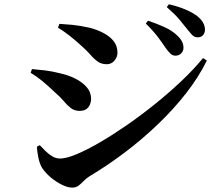

<svg xmlns="http://www.w3.org/2000/svg" viewBox="-20 -834 1040 890"><path d="M746.7 -613.2Q732.9 -634.7 711 -663.5Q689.1 -692.3 655.7 -725L666.3 -738.1Q708.1 -724.1 743.2 -708Q778.2 -692 800.8 -670.1Q817.1 -654.8 823.8 -641Q830.5 -627.2 830.5 -612.5Q830.5 -597.1 819.7 -586.5Q809 -575.9 792.7 -575.9Q780.2 -575.9 769.8 -585.8Q759.3 -595.7 746.7 -613.2ZM845.3 -701.8Q831.7 -719.6 811.3 -743.9Q790.9 -768.1 753.1 -801L762.7 -814.2Q806.8 -804 840 -789.8Q873.2 -775.7 894.5 -759.2Q930.1 -730.6 930.1 -696.7Q930.1 -680.9 920.9 -670.9Q911.8 -660.9 896.2 -660.9Q881.6 -660.9 870.8 -671.9Q860.1 -682.8 845.3 -701.8ZM248.8 -705.7 255.3 -723.4Q279.9 -722.2 315.5 -718.8Q351.2 -715.3 396.4 -705.2Q431.2 -696.1 460.1 -680.8Q489.1 -665.5 506.8 -643.4Q524.5 -621.2 524.5 -589.5Q524.5 -569.3 510.4 -552.8Q496.2 -536.3 475 -536.3Q451.2 -536.3 434.2 -547.8Q417.2 -559.3 400 -579.4Q382.8 -599.5 355.8 -623.1Q326.6 -649.7 299.9 -670.5Q273.2 -691.3 248.8 -705.7ZM921.2 -564.9 938.9 -553.3Q901.2 -476.8 842.8 -402Q784.4 -327.2 711.2 -257.2Q638 -187.2 557.2 -126.3Q476.3 -65.4 394.8 -16.8Q379 -6.9 367.4 5.4Q355.8 17.8 343.9 26.7Q332.1 35.7 315 35.7Q293.9 35.7 266.8 22.3Q239.7 9 215.3 -11.6Q190.9 -32.2 175.8 -54.7Q163.7 -74.2 157.7 -104Q151.7 -133.8 151.2 -154L164.5 -161Q175.2 -149.6 189.8 -135Q204.4 -120.3 221.8 -109.7Q239.1 -99.1 258.5 -99.1Q287.2 -99.1 335.2 -119.2Q383.1 -139.2 443.1 -174.2Q503 -209.1 568.9 -254.6Q634.7 -300.2 699.6 -352.5Q764.6 -404.9 821.7 -459Q878.8 -513.2 921.2 -564.9ZM122.1 -496.4 128.2 -513.8Q159 -511.3 190.6 -507.4Q222.2 -503.6 261.9 -493.4Q298.2 -485.3 330.1 -469.1Q362 -452.8 382.2 -429.7Q402.3 -406.5 402.3 -375.4Q402.3 -363.6 397.5 -350.7Q392.7 -337.8 381.3 -329Q369.8 -320.1 348.8 -320.1Q325.1 -320.1 308.2 -333.1Q291.4 -346 275.2 -365.6Q258.9 -385.3 234.9 -405.7Q200.8 -438.6 173.1 -460.8Q145.4 -483 122.1 -496.4Z"/></svg>

Font: Source Han Serif JP VF
Style: Regular
Weight: 250
Designer: Ryoko NISHIZUKA 西塚涼子 (kana & ideographs); Frank Grießhammer (Latin, Greek & Cyrillic); Wenlong ZHANG 张文龙 (bopomofo); San
Foundry: Adobe
Version: Version 2.001;hotconv 1.1.0;makeotfexe 2.6.0